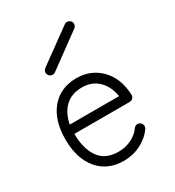

<svg xmlns="http://www.w3.org/2000/svg" viewBox="-165 -762 796 873"><g transform="rotate(-30 232.5 -325.5)"><path d="M230 13Q145 13 96 -45.5Q47 -104 47 -204Q47 -305 96 -363Q145 -421 230 -421Q304 -421 354.5 -370Q405 -319 409 -232V-229Q409 -220 402 -213Q396 -206 385 -206H95Q95 -129 127.5 -82Q160 -35 230 -35Q266 -35 297.5 -50.5Q329 -66 346 -91Q352 -99 361.5 -101Q371 -103 379 -97Q387 -92 389 -82Q391 -72 385 -64Q361 -29 319.5 -8Q278 13 230 13ZM98 -253H357Q347 -310 313.5 -341Q280 -372 230 -372Q176 -372 142.5 -341Q109 -310 98 -253ZM159 -493Q151 -487 141 -488.5Q131 -490 125 -498Q113 -517 131 -532L306 -659Q314 -665 323.5 -663.5Q333 -662 340 -654Q345 -646 343.5 -636.5Q342 -627 334 -621Z"/></g></svg>

Font: Kurewa Gothic CJK TC Regular
Style: Regular
Weight: 400
Designer: Max Yao
Foundry: Max-Everyday
Version: Version 1.071; ttfautohint (v1.8.3)